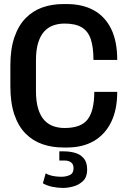

<svg xmlns="http://www.w3.org/2000/svg" viewBox="-20 -716 640 945"><path d="M292 10Q236 10 188.5 -6.5Q141 -23 105.5 -59Q70 -95 50.5 -152.5Q31 -210 31 -292V-393Q31 -475 51 -533Q71 -591 106.5 -627Q142 -663 189 -679.5Q236 -696 291 -696H309Q386 -696 441.5 -665.5Q497 -635 527 -574Q557 -513 557 -421H440Q440 -483 427 -522.5Q414 -562 383 -581Q352 -600 298 -600Q268 -600 242.5 -591Q217 -582 198 -561.5Q179 -541 168 -506Q157 -471 157 -418V-269Q157 -216 168 -180.5Q179 -145 198 -124.5Q217 -104 242.5 -95Q268 -86 298 -86Q379 -86 411.5 -128.5Q444 -171 444 -264H557Q557 -176 527 -115Q497 -54 442 -22Q387 10 310 10ZM291 209Q265 209 238 203.5Q211 198 191 186L205 137Q212 142 224.5 146Q237 150 252.5 152Q268 154 282 154Q305 154 323.5 145.5Q342 137 342 112Q342 92 329.5 83Q317 74 297 74H272V29H296Q324 29 350 36.5Q376 44 392.5 63.5Q409 83 409 119Q409 155 389 174.5Q369 194 341.5 201.5Q314 209 291 209Z"/></svg>

Font: Chivo Mono Medium
Style: Regular
Weight: 500
Monospace: yes
Designer: Hector Gatti
Foundry: Omnibus-Type
Version: Version 1.008